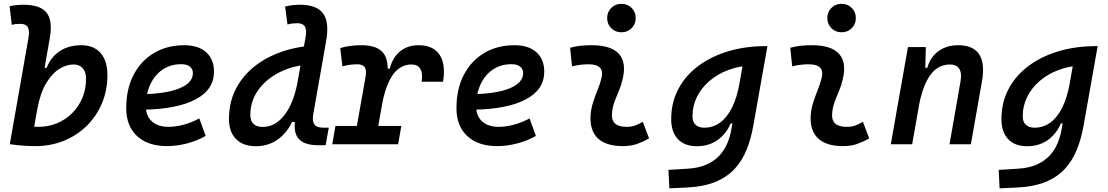

<svg xmlns="http://www.w3.org/2000/svg" viewBox="-20 -768 5899 1022"><path d="M167.5 9.8Q133.3 9.8 99.9 7.1Q66.4 4.4 32.2 -0.5L83.5 -105Q114.3 -92.8 183.1 -92.8Q237.3 -92.8 283.7 -112.1Q330.1 -131.3 364.7 -166.3Q399.4 -201.2 418.7 -247.8Q438 -294.4 438 -349.6Q438 -385.3 420.4 -405Q402.8 -424.8 371.1 -424.8Q333 -424.8 294.4 -400.4Q255.9 -376 225.1 -324Q194.3 -272 179.2 -189.5L198.2 -407.2H240.7L218.3 -373Q234.9 -446.8 285.9 -487.1Q336.9 -527.3 413.1 -527.3Q479 -527.3 515.4 -485.8Q551.8 -444.3 551.8 -368.2Q551.8 -287.6 522.9 -218.8Q494.1 -149.9 441.9 -98.4Q389.6 -46.9 319.8 -18.6Q250 9.8 167.5 9.8ZM105.5 -742.7Q194.8 -742.7 228.3 -700Q261.7 -657.2 244.6 -562.5L145.5 0L32.2 -0.5L131.3 -564.9Q138.7 -605 127.9 -623Q117.2 -641.1 87.9 -641.1Q76.7 -641.1 65.2 -639.9Q53.7 -638.7 42.5 -635.7L31.2 -734.9Q49.8 -739.3 68.4 -741Q86.9 -742.7 105.5 -742.7Z M877 -92.8Q915 -92.8 958.3 -104.5Q1001.5 -116.2 1041 -137.7L1074.7 -44.4Q1027.3 -17.6 973.1 -3.9Q918.9 9.8 869.6 9.8Q767.1 9.8 709.5 -43.7Q651.9 -97.2 651.9 -192.9Q651.9 -293.5 690.7 -368.7Q729.5 -443.8 799.1 -485.6Q868.7 -527.3 960.9 -527.3Q1035.6 -527.3 1077.4 -490Q1119.1 -452.6 1119.1 -386.2Q1119.1 -291 1021.7 -239.3Q924.3 -187.5 745.6 -184.1L732.4 -266.6Q862.3 -268.1 934.6 -297.6Q1006.8 -327.1 1006.8 -378.9Q1006.8 -400.9 990.7 -413.6Q974.6 -426.3 944.3 -426.3Q888.7 -426.3 846.4 -398.2Q804.2 -370.1 780.5 -319.6Q756.8 -269 756.3 -201.7Q756.8 -150.4 788.8 -121.6Q820.8 -92.8 877 -92.8Z M1342.3 10.3Q1273.9 10.3 1236.3 -27.8Q1198.7 -65.9 1198.7 -135.3Q1198.7 -224.6 1236.6 -296.9Q1274.4 -369.1 1342.5 -420.7Q1410.6 -472.2 1502 -499.8Q1593.3 -527.3 1700.2 -527.3H1709L1633.8 -424.8Q1543.9 -420.9 1470.9 -384.8Q1397.9 -348.6 1355.2 -289.6Q1312.5 -230.5 1312.5 -155.8Q1312.5 -124.5 1329.3 -108.4Q1346.2 -92.3 1378.4 -92.3Q1443.8 -92.3 1492.4 -153.3Q1541 -214.4 1563 -325.7L1558.1 -119.1H1501.5L1551.3 -161.1Q1526.9 -82.5 1472.2 -36.1Q1417.5 10.3 1342.3 10.3ZM1673.3 4.9Q1640.1 4.9 1614.5 -2.4Q1588.9 -9.8 1572.8 -25.9Q1556.6 -42 1551 -68.8Q1545.4 -95.7 1551.8 -135.3L1558.6 -302.2L1606.4 -568.4Q1613.8 -608.4 1603 -626.5Q1592.3 -644.5 1562.5 -644.5Q1549.3 -644.5 1536.6 -643.1Q1523.9 -641.6 1510.3 -637.7L1497.6 -733.4Q1517.6 -738.3 1537.1 -740.5Q1556.6 -742.7 1576.2 -742.7Q1666 -742.7 1700 -696.3Q1733.9 -649.9 1715.8 -547.9L1647.9 -163.1Q1643.6 -137.2 1647 -120.8Q1650.4 -104.5 1663.8 -96.4Q1677.2 -88.4 1703.1 -88.4H1730L1713.4 4.9Z M1862.3 0 1925.8 -358.9Q1932.1 -394 1921.6 -409.9Q1911.1 -425.8 1881.8 -425.8Q1842.3 -425.8 1802.7 -414.6L1791 -512.2Q1816.9 -520 1845.5 -523.7Q1874 -527.3 1904.8 -527.3Q1990.2 -527.3 2022.2 -483.4Q2054.2 -439.5 2037.6 -346.2L1976.1 0ZM1748.5 0 1765.6 -97.7H2116.2L2099.1 0ZM2012.7 -208 2031.7 -402.8H2054.7Q2069.8 -462.4 2109.9 -494.9Q2149.9 -527.3 2207.5 -527.3Q2285.6 -527.3 2319.6 -477.1Q2353.5 -426.8 2338.4 -333H2224.6Q2231 -378.9 2217.3 -401.9Q2203.6 -424.8 2168.9 -424.8Q2134.8 -424.8 2105 -404.5Q2075.2 -384.3 2051.5 -336.7Q2027.8 -289.1 2012.7 -208Z M2634.8 -92.8Q2672.9 -92.8 2716.1 -104.5Q2759.3 -116.2 2798.8 -137.7L2832.5 -44.4Q2785.2 -17.6 2731 -3.9Q2676.8 9.8 2627.4 9.8Q2524.9 9.8 2467.3 -43.7Q2409.7 -97.2 2409.7 -192.9Q2409.7 -293.5 2448.5 -368.7Q2487.3 -443.8 2556.9 -485.6Q2626.5 -527.3 2718.8 -527.3Q2793.5 -527.3 2835.2 -490Q2877 -452.6 2877 -386.2Q2877 -291 2779.5 -239.3Q2682.1 -187.5 2503.4 -184.1L2490.2 -266.6Q2620.1 -268.1 2692.4 -297.6Q2764.6 -327.1 2764.6 -378.9Q2764.6 -400.9 2748.5 -413.6Q2732.4 -426.3 2702.1 -426.3Q2646.5 -426.3 2604.2 -398.2Q2562 -370.1 2538.3 -319.6Q2514.6 -269 2514.2 -201.7Q2514.6 -150.4 2546.6 -121.6Q2578.6 -92.8 2634.8 -92.8Z M3287.6 -596.2Q3255.4 -596.2 3233.6 -617.9Q3211.9 -639.6 3211.9 -671.9Q3211.9 -704.1 3233.6 -725.8Q3255.4 -747.6 3287.6 -747.6Q3320.3 -747.6 3342 -725.8Q3363.8 -704.1 3363.8 -671.9Q3363.8 -639.6 3342 -617.9Q3320.3 -596.2 3287.6 -596.2ZM3401.4 -119.6 3435.1 -31.2Q3405.3 -14.2 3372.1 -2.2Q3338.9 9.8 3295.9 9.8Q3206.1 9.8 3162.4 -31.7Q3118.7 -73.2 3123.5 -153.3Q3126 -189.5 3137 -223.6Q3147.9 -257.8 3161.1 -290Q3174.3 -322.3 3181.6 -352.1Q3190.9 -388.7 3173.8 -407.2Q3156.7 -425.8 3114.3 -425.8Q3067.9 -425.8 3024.9 -414.6L3014.6 -513.7Q3043.5 -522 3072.3 -524.7Q3101.1 -527.3 3129.9 -527.3Q3232.9 -527.3 3274.4 -481.2Q3315.9 -435.1 3293.9 -345.2Q3286.1 -311.5 3273.4 -282.2Q3260.7 -252.9 3250.2 -224.1Q3239.7 -195.3 3237.3 -162.1Q3232.4 -92.8 3314.9 -92.8Q3339.4 -92.8 3357.7 -98.9Q3376 -105 3401.4 -119.6Z M3543 234.4 3538.1 136.2 3640.6 129.9Q3700.2 126.5 3741.9 107.4Q3783.7 88.4 3810.5 58.8Q3837.4 29.3 3852.3 -7.3Q3867.2 -43.9 3873.5 -82.5L3938.5 -450.7L4061 -522.5H4064.9L3989.7 -98.1Q3977.5 -29.3 3954.1 28.8Q3930.7 86.9 3890.4 130.9Q3850.1 174.8 3786.6 200.7Q3723.1 226.6 3630.9 230.5ZM3980 -419.4Q3914.1 -417 3856.9 -395.5Q3799.8 -374 3757.1 -337.6Q3714.4 -301.3 3690.2 -253.2Q3666 -205.1 3666 -148.9Q3666 -119.6 3682.4 -104Q3698.7 -88.4 3729 -88.4Q3775.9 -88.4 3813.2 -115.7Q3850.6 -143.1 3877 -196.3Q3903.3 -249.5 3916.5 -325.7L3919.9 -345.2L3973.6 -304.2L3917 -111.3H3854.5L3880.9 -142.1Q3858.4 -69.3 3808.8 -29.5Q3759.3 10.3 3689.9 10.3Q3624 10.3 3588.4 -27.6Q3552.7 -65.4 3552.7 -133.8Q3552.7 -222.2 3590.6 -293.9Q3628.4 -365.7 3696.8 -416.7Q3765.1 -467.8 3856.7 -495.1Q3948.2 -522.5 4055.7 -522.5H4064.5Z M4459.5 -596.2Q4427.2 -596.2 4405.5 -617.9Q4383.8 -639.6 4383.8 -671.9Q4383.8 -704.1 4405.5 -725.8Q4427.2 -747.6 4459.5 -747.6Q4492.2 -747.6 4513.9 -725.8Q4535.6 -704.1 4535.6 -671.9Q4535.6 -639.6 4513.9 -617.9Q4492.2 -596.2 4459.5 -596.2ZM4573.2 -119.6 4606.9 -31.2Q4577.1 -14.2 4543.9 -2.2Q4510.7 9.8 4467.8 9.8Q4377.9 9.8 4334.2 -31.7Q4290.5 -73.2 4295.4 -153.3Q4297.9 -189.5 4308.8 -223.6Q4319.8 -257.8 4333 -290Q4346.2 -322.3 4353.5 -352.1Q4362.8 -388.7 4345.7 -407.2Q4328.6 -425.8 4286.1 -425.8Q4239.7 -425.8 4196.8 -414.6L4186.5 -513.7Q4215.3 -522 4244.1 -524.7Q4272.9 -527.3 4301.8 -527.3Q4404.8 -527.3 4446.3 -481.2Q4487.8 -435.1 4465.8 -345.2Q4458 -311.5 4445.3 -282.2Q4432.6 -252.9 4422.1 -224.1Q4411.6 -195.3 4409.2 -162.1Q4404.3 -92.8 4486.8 -92.8Q4511.2 -92.8 4529.5 -98.9Q4547.9 -105 4573.2 -119.6Z M4721.7 0 4813 -517.6H4908.2L4904.8 -394L4835.4 0ZM5034.2 0 5092.8 -335Q5100.6 -379.4 5085.9 -402.1Q5071.3 -424.8 5035.2 -424.8Q4999 -424.8 4968 -404.5Q4937 -384.3 4912.4 -336.7Q4887.7 -289.1 4871.6 -208L4896 -407.2H4916Q4932.1 -464.4 4975.3 -495.8Q5018.6 -527.3 5080.6 -527.3Q5160.6 -527.3 5192.4 -478.3Q5224.1 -429.2 5206.5 -333L5147.9 0Z M5300.8 234.4 5295.9 136.2 5398.4 129.9Q5458 126.5 5499.8 107.4Q5541.5 88.4 5568.4 58.8Q5595.2 29.3 5610.1 -7.3Q5625 -43.9 5631.3 -82.5L5696.3 -450.7L5818.8 -522.5H5822.8L5747.6 -98.1Q5735.4 -29.3 5711.9 28.8Q5688.5 86.9 5648.2 130.9Q5607.9 174.8 5544.4 200.7Q5481 226.6 5388.7 230.5ZM5737.8 -419.4Q5671.9 -417 5614.7 -395.5Q5557.6 -374 5514.9 -337.6Q5472.2 -301.3 5448 -253.2Q5423.8 -205.1 5423.8 -148.9Q5423.8 -119.6 5440.2 -104Q5456.5 -88.4 5486.8 -88.4Q5533.7 -88.4 5571 -115.7Q5608.4 -143.1 5634.8 -196.3Q5661.1 -249.5 5674.3 -325.7L5677.7 -345.2L5731.4 -304.2L5674.8 -111.3H5612.3L5638.7 -142.1Q5616.2 -69.3 5566.7 -29.5Q5517.1 10.3 5447.8 10.3Q5381.8 10.3 5346.2 -27.6Q5310.5 -65.4 5310.5 -133.8Q5310.5 -222.2 5348.4 -293.9Q5386.2 -365.7 5454.6 -416.7Q5522.9 -467.8 5614.5 -495.1Q5706.1 -522.5 5813.5 -522.5H5822.3Z"/></svg>

Font: Cascadia Mono Medium
Style: Italic
Weight: 500
Italic angle: -10°
Monospace: yes
Designer: Aaron Bell
Foundry: Saja Typeworks
Version: Version 2407.024